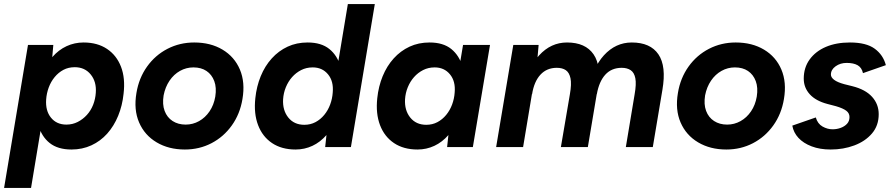

<svg xmlns="http://www.w3.org/2000/svg" viewBox="-33 -720 4372 940"><path d="M-13 200 104 -500H228L220 -408L119 200ZM376 -512Q444 -512 491 -480.5Q538 -449 559.5 -393Q581 -337 572 -261Q566 -203 545.5 -153Q525 -103 492 -66Q459 -29 414.5 -8.5Q370 12 317 12Q250 12 210 -20Q170 -52 155 -108Q140 -164 148 -237Q154 -304 173.5 -355Q193 -406 223.5 -441Q254 -476 293 -494Q332 -512 376 -512ZM333 -391Q302 -391 277.5 -378Q253 -365 234.5 -342.5Q216 -320 205.5 -291.5Q195 -263 193 -233Q189 -178 216.5 -144Q244 -110 292 -110Q322 -110 347.5 -123Q373 -136 392.5 -157.5Q412 -179 423 -207Q434 -235 436 -266Q440 -320 411 -355.5Q382 -391 333 -391Z M872 12Q793 12 734 -23Q675 -58 648 -120.5Q621 -183 635 -265Q647 -338 687 -394Q727 -450 787 -481Q847 -512 918 -512Q998 -512 1056.5 -477Q1115 -442 1141.5 -379.5Q1168 -317 1154 -235Q1142 -162 1102 -106Q1062 -50 1002.5 -19Q943 12 872 12ZM876 -110Q911 -110 941.5 -127Q972 -144 993 -175Q1014 -206 1021 -247Q1028 -291 1016 -323Q1004 -355 978 -372.5Q952 -390 914 -390Q879 -390 848.5 -373Q818 -356 797 -325Q776 -294 768 -253Q761 -209 773 -177Q785 -145 812 -127.5Q839 -110 876 -110Z M1559 0 1569 -93 1670 -700H1802L1685 0ZM1414 12Q1346 12 1299 -19.5Q1252 -51 1230.5 -107.5Q1209 -164 1217 -239Q1223 -297 1243.5 -347Q1264 -397 1297.5 -434Q1331 -471 1375 -491.5Q1419 -512 1473 -512Q1540 -512 1579.5 -480Q1619 -448 1634.5 -392.5Q1650 -337 1641 -263Q1635 -196 1615.5 -145Q1596 -94 1565.5 -59Q1535 -24 1496.5 -6Q1458 12 1414 12ZM1457 -109Q1487 -109 1511.5 -122Q1536 -135 1554.5 -157.5Q1573 -180 1583.5 -208.5Q1594 -237 1596 -267Q1601 -322 1573 -356Q1545 -390 1498 -390Q1467 -390 1441.5 -377Q1416 -364 1397 -342.5Q1378 -321 1366.5 -293Q1355 -265 1353 -234Q1350 -180 1378.5 -144.5Q1407 -109 1457 -109Z M2156 0 2166 -93 2234 -500H2366L2282 0ZM2011 12Q1943 12 1896 -19.5Q1849 -51 1827.5 -107.5Q1806 -164 1814 -239Q1820 -297 1840.5 -347Q1861 -397 1894.5 -434Q1928 -471 1972 -491.5Q2016 -512 2070 -512Q2137 -512 2176.5 -480Q2216 -448 2231.5 -392.5Q2247 -337 2238 -263Q2232 -196 2212.5 -145Q2193 -94 2162.5 -59Q2132 -24 2093.5 -6Q2055 12 2011 12ZM2054 -109Q2084 -109 2108.5 -122Q2133 -135 2151.5 -157.5Q2170 -180 2180.5 -208.5Q2191 -237 2193 -267Q2198 -322 2170 -356Q2142 -390 2095 -390Q2064 -390 2038.5 -377Q2013 -364 1994 -342.5Q1975 -321 1963.5 -293Q1952 -265 1950 -234Q1947 -180 1975.5 -144.5Q2004 -109 2054 -109Z M2396 0 2480 -500H2604L2596 -408L2528 0ZM2713 0 2757 -258 2893 -286 2845 0ZM2757 -258Q2766 -309 2760 -337Q2754 -365 2737 -376.5Q2720 -388 2693 -388Q2644 -388 2613 -354.5Q2582 -321 2572 -259L2529 -266Q2549 -386 2606.5 -449Q2664 -512 2743 -512Q2833 -512 2873 -454Q2913 -396 2893 -280ZM3031 0 3074 -258 3211 -286 3163 0ZM3074 -258Q3083 -309 3077.5 -337Q3072 -365 3054.5 -376.5Q3037 -388 3011 -388Q2961 -388 2930.5 -354.5Q2900 -321 2889 -259L2846 -266Q2866 -386 2923.5 -449Q2981 -512 3060 -512Q3151 -512 3190.5 -454Q3230 -396 3210 -280Z M3523 12Q3444 12 3385 -23Q3326 -58 3299 -120.5Q3272 -183 3286 -265Q3298 -338 3338 -394Q3378 -450 3438 -481Q3498 -512 3569 -512Q3649 -512 3707.5 -477Q3766 -442 3792.5 -379.5Q3819 -317 3805 -235Q3793 -162 3753 -106Q3713 -50 3653.5 -19Q3594 12 3523 12ZM3527 -110Q3562 -110 3592.5 -127Q3623 -144 3644 -175Q3665 -206 3672 -247Q3679 -291 3667 -323Q3655 -355 3629 -372.5Q3603 -390 3565 -390Q3530 -390 3499.5 -373Q3469 -356 3448 -325Q3427 -294 3419 -253Q3412 -209 3424 -177Q3436 -145 3463 -127.5Q3490 -110 3527 -110Z M4034 12Q3981 12 3940.5 -3.5Q3900 -19 3876 -45Q3852 -71 3846 -105L3961 -145Q3970 -114 3994 -100.5Q4018 -87 4043 -87Q4064 -87 4083 -94Q4102 -101 4114 -114Q4126 -127 4126 -147Q4126 -166 4110 -178Q4094 -190 4060 -200L4018 -211Q3961 -226 3931.5 -258.5Q3902 -291 3902 -335Q3902 -389 3931 -429Q3960 -469 4010.5 -490.5Q4061 -512 4128 -512Q4208 -512 4249.5 -481.5Q4291 -451 4304 -401L4192 -362Q4186 -389 4166 -400.5Q4146 -412 4112 -412Q4081 -412 4058 -395.5Q4035 -379 4035 -355Q4035 -341 4051 -329Q4067 -317 4100 -308L4140 -298Q4204 -282 4236.5 -246Q4269 -210 4269 -161Q4269 -105 4236 -66.5Q4203 -28 4149.5 -8Q4096 12 4034 12Z"/></svg>

Font: Figtree
Style: Bold Italic
Weight: 700
Italic angle: -9.5°
Foundry: Erik Kennedy
Version: Version 2.001;gftools[0.9.30]